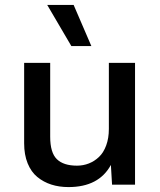

<svg xmlns="http://www.w3.org/2000/svg" viewBox="-20 -758 658 788"><path d="M282.2 -737.8 355 -568.8H272.9L173.8 -737.8ZM261.2 9.8Q222.7 9.8 190.7 -0.5Q158.7 -10.7 133.3 -31.5Q107.9 -52.2 93.5 -87.6Q79.1 -123 79.1 -169.9V-500H186V-196.8Q186 -131.3 213.4 -104.7Q240.7 -78.1 295.9 -78.1Q321.8 -78.1 344.7 -87.2Q367.7 -96.2 386.2 -113.8Q404.8 -131.3 415.8 -161.1Q426.8 -190.9 426.8 -229V-500H534.2V0H439.9L435.1 -81.1Q385.7 9.8 261.2 9.8Z"/></svg>

Font: Work Sans Medium
Style: Regular
Weight: 500
Designer: Wei Huang
Foundry: Wei Huang
Version: Version 2.012